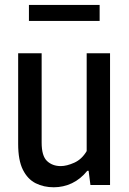

<svg xmlns="http://www.w3.org/2000/svg" viewBox="-20 -764 534 793"><path d="M202 9.5Q160.5 9.5 127.2 -7.2Q94 -24 74.5 -63Q55 -102 55 -169.5V-544H152V-175Q152 -120 174.2 -99Q196.5 -78 231 -78Q255.5 -78 286.8 -92Q318 -106 338 -140V-544H434.5V0H353.5L346 -58.5H340.5Q312.5 -24 277 -7.2Q241.5 9.5 202 9.5ZM99.5 -677.5V-743.5H391.5V-677.5Z"/></svg>

Font: Encode Sans Cnd Md
Style: Regular
Weight: 500
Width: 3
Designer: Multiple Designers
Foundry: Impallari Type
Version: Version 3.002; ttfautohint (v1.8.3) -l 8 -r 50 -G 200 -x 14 